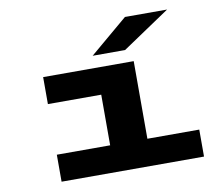

<svg xmlns="http://www.w3.org/2000/svg" viewBox="-78 -808 1056 904"><g transform="rotate(-10 450.0 -356.0)"><path d="M145.5 0V-129H400.5V-371H145.5V-500H578.5V-129H826.5V0ZM547.5 -558.5H392.5L574 -712H775.5Z"/></g></svg>

Font: Trispace Expanded
Style: Bold
Weight: 700
Width: 7
Designer: Tyler Finck
Foundry: Etcetera Type Company
Version: Version 1.210; ttfautohint (v1.8.3)